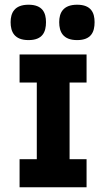

<svg xmlns="http://www.w3.org/2000/svg" viewBox="-20 -794 455 814"><path d="M275 -119V-444H347V-563H63V-444H136V-119H63V0H347V-119ZM101 -624C161 -624 175 -659 175 -700C175 -739 161 -774 101 -774C41 -774 25 -739 25 -700C25 -659 41 -624 101 -624ZM307 -624C367 -624 381 -659 381 -700C381 -739 367 -774 307 -774C247 -774 231 -739 231 -700C231 -659 247 -624 307 -624Z"/></svg>

Font: OSH Darker Grotesque Black
Style: Regular
Weight: 900
Designer: Gabriel Lam
Foundry: TypeRant
Version: Version 1.000;Glyphs 3.1.1 (3148)